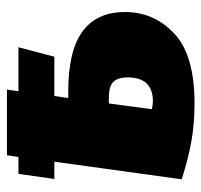

<svg xmlns="http://www.w3.org/2000/svg" viewBox="-34 -540 594 567"><g transform="rotate(-90 263.5 -257.0)"><path d="M511 -185Q511 -100 447.5 -40Q384 20 241 20Q183 20 131 11Q79 2 17 -18L69 -394H18L33 -500H83L88 -534H282L277 -500H407L379 -394H263L257 -353H276Q396 -353 453.5 -311Q511 -269 511 -185ZM318 -178Q318 -206 305 -219.5Q292 -233 258 -233H241L224 -106Q237 -103 247 -103Q318 -103 318 -178Z"/></g></svg>

Font: FiraGO Heavy
Style: Italic
Weight: 900
Italic angle: -8°
Designer: bBox Type GmbH
Foundry: bBox Type GmbH
Version: Version 1.001